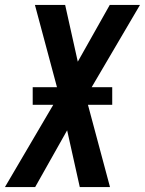

<svg xmlns="http://www.w3.org/2000/svg" viewBox="-38 -755 585 775"><path d="M-18 0 177 -332H94V-403H192L103 -735H225L276 -506L405 -735H527L332 -403H415V-332H317L406 0H284L233 -229L104 0Z"/></svg>

Font: Iosevka Custom
Style: Bold Italic
Weight: 700
Italic angle: -9°
Designer: Belleve Invis
Foundry: Belleve Invis
Version: Version 30.3.1; ttfautohint (v1.8.3)